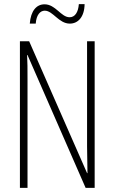

<svg xmlns="http://www.w3.org/2000/svg" viewBox="-20 -915 557 935"><path d="M125 -800H154C157 -843 176 -863 198 -863C238 -863 266 -800 320 -800C359 -800 391 -831 392 -895H364C361 -855 345 -831 319 -831C277 -831 251 -894 197 -894C158 -894 130 -863 125 -800ZM441 0V-714H404V-202C404 -172 405 -120 406 -72H404L122 -714H77V0H114V-526C114 -579 114 -615 112 -647H114L397 0Z"/></svg>

Font: Noto Sans Telugu ExtraCondensed ExtraLight
Style: Regular
Weight: 200
Width: 2
Designer: Jelle Bosma - Monotype Design Team
Foundry: Monotype Imaging Inc.
Version: Version 2.005